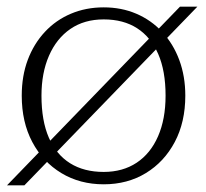

<svg xmlns="http://www.w3.org/2000/svg" viewBox="-20 -541 616 574"><path d="M1 13 518 -521H570L53 13ZM104 -255Q104 -180 126 -129.5Q148 -79 189.5 -53Q231 -27 290 -27Q347 -27 388.5 -54.5Q430 -82 452.5 -133.5Q475 -185 475 -255Q475 -329 453 -379.5Q431 -430 390 -456.5Q349 -483 290 -483Q232 -483 190.5 -454.5Q149 -426 126.5 -374.5Q104 -323 104 -255ZM45 -255Q45 -314 63 -362Q81 -410 114 -445.5Q147 -481 192 -500Q237 -519 290 -519Q343 -519 387.5 -500Q432 -481 465 -445.5Q498 -410 516 -361.5Q534 -313 534 -255Q534 -176 502.5 -116.5Q471 -57 416 -23.5Q361 10 290 10Q219 10 163.5 -23.5Q108 -57 76.5 -116.5Q45 -176 45 -255Z"/></svg>

Font: Roboto Serif 36pt ExtraLight
Style: Regular
Weight: 250
Designer: Greg Gazdowicz
Foundry: Commercial Type
Version: Version 1.008